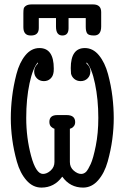

<svg xmlns="http://www.w3.org/2000/svg" viewBox="-20 -840 565 871"><path d="M29 -304Q29 -351 35 -401Q41 -451 54.5 -503.5Q68 -556 95 -589Q122 -622 159 -622Q224 -622 224 -529Q224 -513 222 -507Q219 -492 207.5 -482Q196 -472 179 -472Q160 -472 147.5 -484.5Q135 -497 135 -516Q135 -535 152 -552V-557Q129 -532 114 -462Q99 -392 99 -305Q99 -215 121 -133Q143 -51 175 -51Q193 -51 210 -66.5Q227 -82 227 -105V-256L224 -257Q222 -258 218.5 -260Q215 -262 211.5 -265.5Q208 -269 206 -274.5Q204 -280 204 -287Q204 -318 240 -318H282Q321 -318 321 -286Q321 -275 315 -267.5Q309 -260 303 -258L297 -256V-105Q297 -81 314.5 -66Q332 -51 348 -51Q361 -51 371 -61Q380 -71 391.5 -96Q403 -121 414.5 -178.5Q426 -236 426 -305Q426 -389 411 -460.5Q396 -532 373 -557L372 -552Q390 -537 390 -516Q390 -497 377.5 -484.5Q365 -472 346 -472Q329 -472 317 -482Q305 -492 302 -507Q302 -508 302 -511Q302 -514 301.5 -519.5Q301 -525 301 -531Q301 -622 365 -622Q402 -622 429 -589Q456 -556 470 -504Q484 -452 490 -401.5Q496 -351 496 -304Q496 -258 489.5 -208.5Q483 -159 468.5 -107Q454 -55 425 -22Q396 11 357 11Q298 11 263 -38H262Q226 11 168 11Q129 11 100 -22Q71 -55 56.5 -107Q42 -159 35.5 -208.5Q29 -258 29 -304ZM86 -717V-780Q86 -793 87.5 -800.5Q89 -808 98 -814Q107 -820 124 -820H402Q439 -820 439 -785V-720Q439 -679 407 -679H406Q382 -679 375.5 -688.5Q369 -698 369 -718V-758H291V-712Q291 -679 263 -679Q234 -679 234 -719V-758H156V-713Q156 -679 121 -679H119Q86 -679 86 -717Z"/></svg>

Font: CMU Typewriter Text
Style: Regular
Weight: 500
Monospace: yes
Version: Version 0.7.0